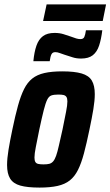

<svg xmlns="http://www.w3.org/2000/svg" viewBox="-20 -841 500 869"><path d="M159 8Q104 8 72 -1Q40 -10 26 -32.5Q12 -55 12 -94Q12 -123 18.5 -163Q25 -203 36 -255Q49 -318 61.5 -363Q74 -408 89 -438Q104 -468 126 -485.5Q148 -503 181 -510.5Q214 -518 262 -518Q317 -518 349.5 -508.5Q382 -499 395.5 -476.5Q409 -454 409 -415Q409 -386 402.5 -346.5Q396 -307 385 -255Q372 -192 360 -147Q348 -102 333 -72Q318 -42 296 -24.5Q274 -7 240.5 0.5Q207 8 159 8ZM177 -97Q193 -97 203 -99.5Q213 -102 220.5 -110.5Q228 -119 234 -136Q240 -153 246.5 -182Q253 -211 263 -255Q273 -305 279 -335Q285 -365 285 -382Q285 -396 280.5 -402.5Q276 -409 267.5 -411Q259 -413 244 -413Q224 -413 212.5 -409Q201 -405 193.5 -389.5Q186 -374 178 -342.5Q170 -311 158 -255Q148 -205 142 -175Q136 -145 136 -128Q136 -115 140 -108Q144 -101 153.5 -99Q163 -97 177 -97ZM131 -564Q135 -606 145 -634.5Q155 -663 174.5 -677.5Q194 -692 227 -692Q249 -692 267 -686.5Q285 -681 302 -675Q315 -670 325 -667Q335 -664 344 -664Q357 -664 361.5 -673.5Q366 -683 369 -704H443Q438 -663 428.5 -634.5Q419 -606 400 -591Q381 -576 347 -576Q326 -576 309 -581.5Q292 -587 273 -593Q260 -597 250 -601Q240 -605 230 -605Q218 -605 213 -595.5Q208 -586 205 -564ZM175 -746 191 -821H460L445 -746Z"/></svg>

Font: Saira Condensed
Style: Bold Italic
Weight: 700
Width: 3
Italic angle: -12°
Designer: Hector Gatti with collaboration of the Omnibus-Type team
Foundry: Omnibus-Type
Version: Version 1.101